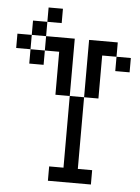

<svg xmlns="http://www.w3.org/2000/svg" viewBox="-53 -792 607 834"><g transform="rotate(5 250.0 -375.0)"><path d="M375 0V-62.5H312.5V-375H250V-62.5H187.5V0ZM500 -500V-562.5H437.5V-500ZM187.5 -687.5V-750H125V-687.5H62.5V-625H0V-562.5H62.5V-500H125V-562.5H62.5V-625H125V-562.5H187.5V-375H250Q250 -375 250 -625H125V-687.5ZM312.5 -375H375V-562.5H437.5V-625H312.5Q312.5 -625 312.5 -375Z"/></g></svg>

Font: UnifontExMono
Style: Regular
Weight: 500
Version: Version 15.0.06